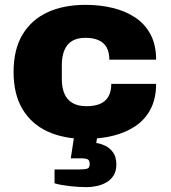

<svg xmlns="http://www.w3.org/2000/svg" viewBox="-20 -561 707 792"><path d="M333 12Q243 12 176.5 -18.5Q110 -49 73 -110.5Q36 -172 36 -264Q36 -357 73 -418.5Q110 -480 176.5 -510.5Q243 -541 333 -541Q393 -541 446 -528Q499 -515 539 -488Q579 -461 601.5 -418Q624 -375 624 -315H431Q431 -346 419.5 -366Q408 -386 386 -395.5Q364 -405 333 -405Q298 -405 276.5 -391.5Q255 -378 245 -352.5Q235 -327 235 -292V-235Q235 -200 245.5 -175Q256 -150 278.5 -136.5Q301 -123 337 -123Q370 -123 392.5 -132.5Q415 -142 427 -162.5Q439 -183 439 -215H624Q624 -155 601.5 -111.5Q579 -68 539 -41Q499 -14 446 -1Q393 12 333 12ZM338 211Q304 211 265.5 206.5Q227 202 205 195V138H310Q328 138 339 135Q350 132 350 116Q350 101 342 96.5Q334 92 312 92H272L292 -39H388L377 29Q395 31 414.5 40.5Q434 50 447 68.5Q460 87 460 118Q460 146 447.5 164.5Q435 183 416 193Q397 203 376 207Q355 211 338 211Z"/></svg>

Font: Archivo SemiBold Black
Style: Regular
Weight: 900
Version: Version 2.001